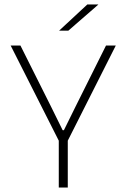

<svg xmlns="http://www.w3.org/2000/svg" viewBox="-20 -844 569 864"><path d="M247 -206 28 -639H72L209 -365.5L262 -258H267.5L320.5 -365.5L457 -639H501L282.5 -206ZM244.5 0V-247H285V0ZM373 -824H422V-823L287.5 -706H246.5V-706.5Z"/></svg>

Font: Anek Telugu Medium ExtraLight
Style: Regular
Weight: 250
Version: Version 1.003